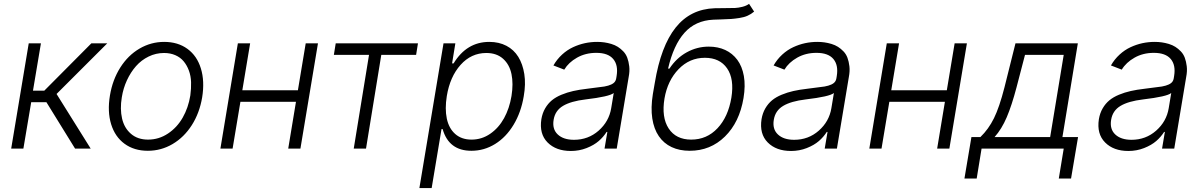

<svg xmlns="http://www.w3.org/2000/svg" viewBox="-20 -770 6235 995"><path d="M38 0 128.9 -545.5H192.1L150.9 -300.1H209.5L453.5 -545.5H535.9L273.1 -283L449.9 0H369L220.5 -240.4H141.7L101.2 0Z M746.1 11.4Q675.1 11.4 625.5 -24.9Q576 -61.1 555.9 -126.4Q535.9 -191.8 549.7 -275.2Q563.2 -356.5 603.3 -419.9Q643.5 -483.3 702.9 -518.1Q762.4 -552.9 831 -552.9Q902 -552.9 951.5 -516.7Q1001.1 -480.5 1021.1 -415Q1041.2 -349.4 1027.7 -265.6Q1014.2 -184.7 974.1 -121.6Q933.9 -58.6 874.5 -23.6Q815 11.4 746.1 11.4ZM747.2 -46.5Q803.3 -46.5 850.3 -77.8Q897.4 -109 926.7 -160.3Q956 -211.6 966.3 -275.2Q971.2 -311.4 970.2 -344.1Q969.1 -376.8 958.8 -404.5Q948.5 -432.2 931.6 -452.4Q914.8 -472.7 888.7 -484Q862.6 -495.4 830.3 -495.4Q788 -495.4 750.4 -477.1Q712.7 -458.8 684.8 -427.2Q657 -395.6 637.8 -354Q618.6 -312.5 611.2 -265.6Q601.2 -204.9 612.6 -155.7Q623.9 -106.5 658.7 -76.5Q693.5 -46.5 747.2 -46.5Z M1276.3 -545.5 1235.8 -302.2H1523.8L1564.3 -545.5H1627.8L1536.9 0H1473.7L1513.8 -242.5H1225.9L1185.4 0H1122.2L1212.7 -545.5Z M1710.2 -485.8 1719.8 -545.5H2146L2136.4 -485.8H1956L1876.8 0H1813.2L1892.4 -485.8Z M2153.4 204.5 2278.4 -545.5H2339.8L2322.8 -441.4H2330.6Q2398.4 -552.9 2515.6 -552.9Q2565.7 -552.9 2604.4 -532.7Q2643.1 -512.4 2666 -475.3Q2688.9 -438.2 2697.1 -386.4Q2705.3 -334.5 2694.2 -271.3Q2680.4 -187.9 2641.5 -123.4Q2602.6 -58.9 2545.8 -23.8Q2489 11.4 2422.9 11.4Q2305.8 11.4 2273.8 -101.2H2268.1L2217 204.5ZM2295.5 -272.4Q2284.8 -206 2295.5 -155.4Q2306.1 -104.8 2339.1 -75.6Q2372.2 -46.5 2423.7 -46.5Q2476.6 -46.5 2520.4 -76.7Q2564.3 -106.9 2592.2 -157.5Q2620 -208.1 2630.7 -272.4Q2641 -336.3 2630.7 -386Q2620.4 -435.7 2587 -465.6Q2553.6 -495.4 2500.4 -495.4Q2421.9 -495.4 2366.8 -433.8Q2311.8 -372.2 2295.5 -272.4Z M2938.6 12.4Q2861.5 12.4 2817.6 -31.8Q2773.8 -76 2785.5 -152.3Q2790.8 -183.9 2805.2 -208.6Q2819.6 -233.3 2840 -250.2Q2860.4 -267 2889.7 -279.1Q2919 -291.2 2950.5 -298.3Q2981.9 -305.4 3022 -310Q3101.9 -320 3112.2 -321.7Q3155.2 -329.5 3167.3 -347.7Q3171.9 -354.4 3173.3 -363.3L3175.4 -376.1Q3184.7 -432.5 3157.8 -464.3Q3131 -496.1 3070.3 -496.1Q3014.2 -496.1 2970.3 -471.2Q2926.5 -446.4 2904.1 -409.1L2848 -430.8Q2866.5 -463.1 2892.9 -487.2Q2919.4 -511.4 2949.6 -525.4Q2979.8 -539.4 3011 -546.2Q3042.3 -552.9 3074.9 -552.9Q3093.8 -552.9 3111.5 -550.4Q3129.3 -547.9 3148.1 -542.3Q3166.9 -536.6 3181.8 -527.2Q3196.7 -517.8 3210.2 -503.7Q3223.7 -489.7 3230.8 -470.5Q3237.9 -451.3 3240.9 -426.5Q3244 -401.6 3237.9 -370.4L3176.1 0H3112.9L3127.5 -86.3H3123.6Q3107.2 -60.4 3082.7 -39.1Q3058.2 -17.8 3019.9 -2.7Q2981.5 12.4 2938.6 12.4ZM2954.5 -45.5Q3028.4 -45.5 3082.2 -92.9Q3136 -140.3 3147.4 -209.2L3160.5 -288Q3138.8 -269.5 3013.5 -254.6Q2938.9 -245.7 2897.9 -221.4Q2856.9 -197.1 2849.1 -149.5Q2840.9 -100.9 2870.4 -73.2Q2899.9 -45.5 2954.5 -45.5Z M3861.9 -750 3888.1 -709.9Q3872.5 -696.7 3854.4 -688.6Q3836.3 -680.4 3811.4 -676.7Q3786.6 -672.9 3769.4 -671.7Q3752.1 -670.5 3718.4 -669.4Q3689.6 -668.7 3676.8 -668Q3583.8 -663.7 3527 -600Q3470.2 -536.2 3442.1 -414.4H3449.2Q3485.4 -469.5 3538.9 -498.9Q3592.3 -528.4 3653.1 -528.4Q3700.6 -528.4 3738.3 -511Q3775.9 -493.6 3801 -459.9Q3826 -426.1 3834.9 -376.2Q3843.8 -326.3 3833.1 -261.7Q3812.1 -136.4 3736.9 -62.5Q3661.6 11.4 3554.3 11.4Q3501.1 11.4 3460.4 -7.8Q3419.7 -27 3394.2 -64.3Q3368.6 -101.6 3360.3 -156.4Q3351.9 -211.3 3363.3 -282.7L3373.2 -339.8Q3404.8 -531.2 3481.4 -627.1Q3557.9 -723 3683.6 -727.3Q3703.8 -728 3740.1 -728Q3773.4 -728 3789.8 -728.7Q3806.1 -729.4 3826.9 -734.6Q3847.7 -739.7 3861.9 -750ZM3562.1 -46.5Q3642.8 -46.5 3698.2 -105.3Q3753.6 -164.1 3770.2 -263.8Q3785.9 -360.8 3748 -415.7Q3710.2 -470.5 3632.8 -470.5Q3553.3 -470.5 3496.4 -411.4Q3439.6 -352.3 3423.7 -260.3Q3407.3 -162.3 3445.1 -104.4Q3483 -46.5 3562.1 -46.5Z M4079.5 12.4Q4002.5 12.4 3958.6 -31.8Q3914.8 -76 3926.5 -152.3Q3931.8 -183.9 3946.2 -208.6Q3960.6 -233.3 3981 -250.2Q4001.4 -267 4030.7 -279.1Q4060 -291.2 4091.4 -298.3Q4122.9 -305.4 4163 -310Q4242.9 -320 4253.2 -321.7Q4296.2 -329.5 4308.2 -347.7Q4312.9 -354.4 4314.3 -363.3L4316.4 -376.1Q4325.6 -432.5 4298.8 -464.3Q4272 -496.1 4211.3 -496.1Q4155.2 -496.1 4111.3 -471.2Q4067.5 -446.4 4045.1 -409.1L3989 -430.8Q4007.5 -463.1 4033.9 -487.2Q4060.4 -511.4 4090.6 -525.4Q4120.7 -539.4 4152 -546.2Q4183.2 -552.9 4215.9 -552.9Q4234.7 -552.9 4252.5 -550.4Q4270.2 -547.9 4289.1 -542.3Q4307.9 -536.6 4322.8 -527.2Q4337.7 -517.8 4351.2 -503.7Q4364.7 -489.7 4371.8 -470.5Q4378.9 -451.3 4381.9 -426.5Q4384.9 -401.6 4378.9 -370.4L4317.1 0H4253.9L4268.5 -86.3H4264.6Q4248.2 -60.4 4223.7 -39.1Q4199.2 -17.8 4160.9 -2.7Q4122.5 12.4 4079.5 12.4ZM4095.5 -45.5Q4169.4 -45.5 4223.2 -92.9Q4277 -140.3 4288.4 -209.2L4301.5 -288Q4279.8 -269.5 4154.5 -254.6Q4079.9 -245.7 4038.9 -221.4Q3997.9 -197.1 3990.1 -149.5Q3981.9 -100.9 4011.4 -73.2Q4040.8 -45.5 4095.5 -45.5Z M4639.2 -545.5 4598.7 -302.2H4886.7L4927.2 -545.5H4990.8L4899.9 0H4836.6L4876.8 -242.5H4588.8L4548.3 0H4485.1L4575.6 -545.5Z M4978 155.2 5014.2 -59.7H5060.7Q5103 -100.5 5131 -157.3Q5159.1 -214.1 5185.4 -317.1L5242.5 -545.5H5565.7L5485.8 -59.7H5566.8L5530.5 155.2H5467L5492.5 0H5066.8L5041.5 155.2ZM5134.2 -59.7H5422.2L5492.5 -485.8H5291.9L5247.9 -317.1Q5223.4 -224.1 5197.3 -162.6Q5171.2 -101.2 5134.2 -59.7Z M5827.8 12.4Q5750.7 12.4 5706.9 -31.8Q5663 -76 5674.7 -152.3Q5680 -183.9 5694.4 -208.6Q5708.8 -233.3 5729.2 -250.2Q5749.6 -267 5778.9 -279.1Q5808.2 -291.2 5839.7 -298.3Q5871.1 -305.4 5911.2 -310Q5991.1 -320 6001.4 -321.7Q6044.4 -329.5 6056.5 -347.7Q6061.1 -354.4 6062.5 -363.3L6064.6 -376.1Q6073.9 -432.5 6047.1 -464.3Q6020.2 -496.1 5959.5 -496.1Q5903.4 -496.1 5859.6 -471.2Q5815.7 -446.4 5793.3 -409.1L5737.2 -430.8Q5755.7 -463.1 5782.1 -487.2Q5808.6 -511.4 5838.8 -525.4Q5869 -539.4 5900.2 -546.2Q5931.5 -552.9 5964.1 -552.9Q5983 -552.9 6000.7 -550.4Q6018.5 -547.9 6037.3 -542.3Q6056.1 -536.6 6071 -527.2Q6085.9 -517.8 6099.4 -503.7Q6112.9 -489.7 6120 -470.5Q6127.1 -451.3 6130.1 -426.5Q6133.2 -401.6 6127.1 -370.4L6065.3 0H6002.1L6016.7 -86.3H6012.8Q5996.4 -60.4 5971.9 -39.1Q5947.4 -17.8 5909.1 -2.7Q5870.7 12.4 5827.8 12.4ZM5843.8 -45.5Q5917.6 -45.5 5971.4 -92.9Q6025.2 -140.3 6036.6 -209.2L6049.7 -288Q6028.1 -269.5 5902.7 -254.6Q5828.1 -245.7 5787.1 -221.4Q5746.1 -197.1 5738.3 -149.5Q5730.1 -100.9 5759.6 -73.2Q5789.1 -45.5 5843.8 -45.5Z"/></svg>

Font: Karasuma Gothic
Style: Light Italic
Weight: 300
Italic angle: 9.39998°
Designer: Rasmus Andersson / Ryoko Nishizuka
Foundry: rsms
Version: Version 1.00